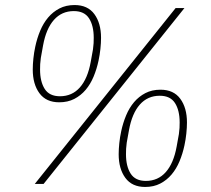

<svg xmlns="http://www.w3.org/2000/svg" viewBox="-20 -730 837 762"><path d="M118 0 677 -698H712L153 0ZM218 -348Q266 -348 297 -383Q328 -418 340 -484L349 -534Q351 -548 351.5 -558.5Q352 -569 352 -580Q352 -628 333.5 -657Q315 -686 273 -686Q225 -686 194 -651Q163 -616 151 -550L142 -500Q140 -486 139.5 -475.5Q139 -465 139 -454Q139 -406 157.5 -377Q176 -348 218 -348ZM215 -324Q163 -324 136.5 -360Q110 -396 110 -454Q110 -474 112.5 -498Q115 -522 120 -545Q127 -578 139.5 -608Q152 -638 171 -660.5Q190 -683 216 -696.5Q242 -710 276 -710Q328 -710 354.5 -674Q381 -638 381 -580Q381 -560 378.5 -536Q376 -512 371 -489Q364 -456 351.5 -426Q339 -396 320 -373.5Q301 -351 275 -337.5Q249 -324 215 -324ZM559 -12Q607 -12 638 -47Q669 -82 681 -148L690 -198Q692 -212 692.5 -222.5Q693 -233 693 -244Q693 -292 674.5 -321Q656 -350 614 -350Q566 -350 535 -315Q504 -280 492 -214L483 -164Q481 -150 480.5 -139.5Q480 -129 480 -118Q480 -70 498.5 -41Q517 -12 559 -12ZM556 12Q504 12 477.5 -24Q451 -60 451 -118Q451 -138 453.5 -162Q456 -186 461 -209Q468 -242 480.5 -272Q493 -302 512 -324.5Q531 -347 557 -360.5Q583 -374 617 -374Q669 -374 695.5 -338Q722 -302 722 -244Q722 -224 719.5 -200Q717 -176 712 -153Q705 -120 692.5 -90Q680 -60 661 -37.5Q642 -15 616 -1.5Q590 12 556 12Z"/></svg>

Font: IBM Plex Sans Condensed ExtraLight
Style: Italic
Weight: 200
Width: 3
Italic angle: -11°
Designer: Mike Abbink, Paul van der Laan, Pieter van Rosmalen
Foundry: Bold Monday
Version: Version 1.3